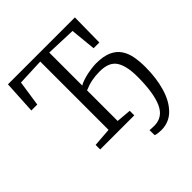

<svg xmlns="http://www.w3.org/2000/svg" viewBox="-245 -913 1282 1282"><g transform="rotate(-45 396.0 -272.5)"><path d="M542 198Q531 198 513.2 195.8Q495.5 193.5 488 190L487 142Q494 142.5 506 143.2Q518 144 530 144Q612.5 144 647.8 64.2Q683 -15.5 683 -167Q683 -269 650 -320Q617 -371 529 -371Q488.5 -371 453.8 -364.2Q419 -357.5 380 -341V-52L485 -43V0H163V-43L295 -53V-698L105 -690L78 -509H22L35 -743H667L664 -509H610L592 -690L380 -698V-386Q400.5 -399 432.8 -408Q465 -417 497 -421.5Q529 -426 549 -426Q618 -426 660.8 -406.8Q703.5 -387.5 726.5 -353.2Q749.5 -319 757.8 -273.5Q766 -228 766 -175Q766 -70.5 741 14Q716 98.5 666.2 148.2Q616.5 198 542 198Z"/></g></svg>

Font: Merriweather 7pt Light
Style: Regular
Weight: 300
Designer: Eben Sorkin
Foundry: Eben Sorkin
Version: Version 2.200;gftools[0.9.31]